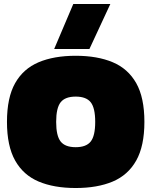

<svg xmlns="http://www.w3.org/2000/svg" viewBox="-20 -934 760 964"><path d="M252 -688 348 -914H534L429 -688ZM360 10Q251 10 174 -22.5Q97 -55 56 -128Q15 -201 15 -322Q15 -444 56 -516.5Q97 -589 174 -621.5Q251 -654 360 -654Q469 -654 546 -621.5Q623 -589 664 -516.5Q705 -444 705 -322Q705 -201 664 -128Q623 -55 546 -22.5Q469 10 360 10ZM360 -195Q413 -195 435.5 -223.5Q458 -252 458 -322Q458 -392 435.5 -420.5Q413 -449 360 -449Q307 -449 284.5 -420.5Q262 -392 262 -322Q262 -252 284.5 -223.5Q307 -195 360 -195Z"/></svg>

Font: Kanit Black
Style: Regular
Weight: 900
Designer: Katatrad Team
Foundry: CadsonDemak
Version: Version 2.000; ttfautohint (v1.8.3)